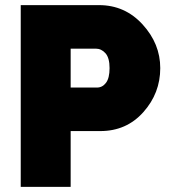

<svg xmlns="http://www.w3.org/2000/svg" viewBox="-20 -730 663 750"><path d="M61 0V-710H367Q468 -710 537 -634.5Q606 -559 606 -464Q606 -366 540 -292Q474 -218 372 -218H256V0ZM256 -388H359Q380 -388 394 -406.5Q408 -425 408 -464Q408 -504 392 -522Q376 -540 354 -540H256Z"/></svg>

Font: Raleway-v4020 Black
Style: Regular
Weight: 900
Designer: Matt McInerney, Pablo Impallari, Rodrigo Fuenzalida
Foundry: Matt McInerney, Pablo Impallari, Rodrigo Fuenzalida
Version: Version 4.020;PS 004.020;hotconv 1.0.88;makeotf.lib2.5.64775